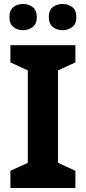

<svg xmlns="http://www.w3.org/2000/svg" viewBox="-20 -940 429 960"><path d="M357 0H32V-86L119 -126V-588L32 -628V-714H357V-628L270 -588V-126L357 -86ZM27 -854Q27 -889 47 -904.5Q67 -920 95 -920Q123 -920 143.5 -904.5Q164 -889 164 -854Q164 -821 143.5 -805Q123 -789 95 -789Q67 -789 47 -805Q27 -821 27 -854ZM224 -854Q224 -889 244 -904.5Q264 -920 293 -920Q321 -920 341.5 -904.5Q362 -889 362 -854Q362 -821 341.5 -805Q321 -789 293 -789Q264 -789 244 -805Q224 -821 224 -854Z"/></svg>

Font: Noto Sans Thaana
Style: Bold
Weight: 700
Designer: David Williams
Foundry: Google Inc.
Version: Version 3.001; ttfautohint (v1.8.4.7-5d5b)